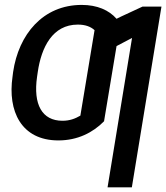

<svg xmlns="http://www.w3.org/2000/svg" viewBox="-20 -573 690 797"><path d="M239.3 -71.7C154.5 -71.7 117.2 -139.2 133.9 -254.6L136.7 -273.8C151.6 -376.8 198.2 -470.9 302.9 -470.9C334.2 -470.9 356.5 -462.4 372.5 -447.8L313.6 -93C291.9 -80.3 269.2 -71.7 239.3 -71.7ZM32 -254.6C11.4 -112.6 67.5 9.9 222.3 9.9C302.2 9.9 365.8 -22.7 411.9 -69.6L463.8 -381.7L528.1 -415.5L426.5 204.5H527.3L650.2 -545.5H571.4L482.6 -504.3L463.8 -495C432.5 -530.9 383.5 -552.6 319.2 -552.6C158 -552.6 57.2 -430 34.4 -273.8Z"/></svg>

Font: Margiela Sans Text
Style: Italic
Weight: 400
Italic angle: -9.39999°
Designer: Stefan Endress, Andreas Faust
Version: Version 1.100;FEAKit 1.0